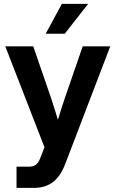

<svg xmlns="http://www.w3.org/2000/svg" viewBox="-20 -751 588 976"><path d="M64 204.1H152.3C230 204.1 280.3 165.5 312 81.5L540.5 -515.6H400.4L310.5 -254.9C297.9 -217.8 285.6 -179.7 274.4 -142.1C263.2 -179.7 251 -217.3 238.8 -254.9L148.9 -515.6H6.8L206.1 -2.4L189.5 40.5C175.3 80.6 161.1 96.2 127.4 96.2H64ZM212.4 -579.6H309.1L428.2 -731.4H294.4Z"/></svg>

Font: Raveo Display Display SemiBold
Style: Regular
Weight: 600
Designer: Jakub Foglar, Rasmus Andersson (Inter)
Foundry: Jakubfoglar.com
Version: Version 1.100;Glyphs 3.2.3 (3260)